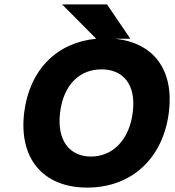

<svg xmlns="http://www.w3.org/2000/svg" viewBox="-20 -840 794 872"><path d="M417 -664C237 -647 114 -522 90 -330C64 -122 174 12 376 12C579 12 721 -122 747 -330C771 -522 678 -647 501 -664H572L466 -820H262ZM253 -330C269 -458 344 -525 441 -525C538 -525 599 -458 583 -330C567 -201 489 -129 393 -129C297 -129 237 -201 253 -330Z"/></svg>

Font: Falling Sky
Style: ExBdObl
Weight: 400
Designer: Paul D. Hunt
Foundry: Adobe Systems Incorporated
Version: Version 1.02